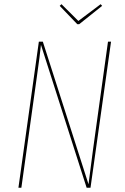

<svg xmlns="http://www.w3.org/2000/svg" viewBox="-20 -875 581 895"><path d="M449.2 -855.5 456.1 -847.7 349.1 -762.2H340.3L258.3 -847.7L266.6 -855.5L345.2 -777.3ZM497.6 -680.7 401.9 0H383.8L170.9 -666Q166.5 -620.1 151.4 -514.2L79.6 0H65.9L161.1 -680.7H179.7L392.6 -16.1Q412.6 -169.9 413.6 -177.7L483.4 -680.7Z"/></svg>

Font: Fira Sans Compressed Hair
Style: Italic
Weight: 100
Width: 3
Italic angle: -8°
Designer: Carrois Corporate & Edenspiekermann AG
Foundry: Carrois Corporate GbR & Edenspiekermann AG
Version: Version 4.203;PS 004.203;hotconv 1.0.88;makeotf.lib2.5.64775